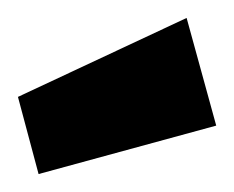

<svg xmlns="http://www.w3.org/2000/svg" viewBox="-20 -847 261 214"><path d="M221 -707 23 -653 0 -739 188 -827Z"/></svg>

Font: Blaka Ink
Style: Regular
Weight: 400
Designer: Mohamed Gaber
Foundry: Kief Type Foundry
Version: Version 1.003; ttfautohint (v1.8.4.7-5d5b)